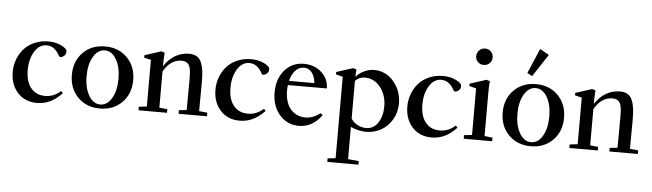

<svg xmlns="http://www.w3.org/2000/svg" viewBox="-54 -915 4713 1388"><g transform="rotate(5 2302.5 -220.5)"><path d="M225.1 11.2Q137.2 11.2 84.2 -47.4Q31.2 -106 31.2 -197.3Q31.2 -245.1 47.6 -288.6Q64 -332 93.5 -365.5Q123 -398.9 168.9 -418.9Q214.8 -439 269.5 -439Q314 -439 349.1 -425.3Q384.3 -411.6 401.9 -391.6Q405.3 -385.7 405.3 -375Q405.3 -357.4 392.1 -345.9Q378.9 -334.5 364.7 -334.5Q356.9 -334.5 354.5 -340.8Q341.3 -368.2 317.4 -389.2Q293.5 -410.2 259.3 -410.2Q206.1 -410.2 172.1 -355Q138.2 -299.8 138.2 -220.7Q138.2 -136.7 176 -90.6Q213.9 -44.4 279.8 -44.4Q342.3 -44.4 392.6 -89.8L405.8 -75.7Q326.7 11.2 225.1 11.2Z M842 -51.3Q779.8 11.7 681.6 11.7Q583.5 11.7 521.2 -51.5Q459 -114.7 459 -213.9Q459 -313 521.2 -376Q583.5 -439 681.6 -439Q779.8 -439 842 -375.7Q904.3 -312.5 904.3 -213.4Q904.3 -114.3 842 -51.3ZM681.6 -17.6Q732.4 -17.6 764.9 -72.8Q797.4 -127.9 797.4 -213.9Q797.4 -299.8 764.9 -355Q732.4 -410.2 681.6 -410.2Q631.3 -410.2 598.6 -355Q565.9 -299.8 565.9 -213.9Q565.9 -127.9 598.6 -72.8Q631.3 -17.6 681.6 -17.6Z M961.4 0V-25.9L1019 -32.2V-370.6L969.2 -382.8V-400.4L1088.9 -439L1113.8 -430.7Q1109.9 -394 1109.9 -353.5V-332.5Q1142.6 -383.8 1189.2 -411.4Q1235.8 -439 1291 -439Q1324.7 -439 1346.7 -425.8Q1368.7 -412.6 1380.1 -384.8Q1391.6 -356.9 1395.8 -323.2Q1399.9 -289.6 1399.9 -238.8Q1399.9 -100.1 1398.4 -32.2L1458.5 -25.9V0H1252V-25.9L1308.1 -32.2Q1309.6 -142.6 1309.6 -257.3Q1309.6 -283.7 1308.3 -301Q1307.1 -318.4 1303.2 -335.7Q1299.3 -353 1292 -362.5Q1284.7 -372.1 1272 -378.2Q1259.3 -384.3 1241.2 -384.3Q1160.2 -384.3 1109.9 -294.4V-32.2L1168 -25.9V0Z M1696.3 11.2Q1608.4 11.2 1555.4 -47.4Q1502.4 -106 1502.4 -197.3Q1502.4 -245.1 1518.8 -288.6Q1535.2 -332 1564.7 -365.5Q1594.2 -398.9 1640.1 -418.9Q1686 -439 1740.7 -439Q1785.2 -439 1820.3 -425.3Q1855.5 -411.6 1873 -391.6Q1876.5 -385.7 1876.5 -375Q1876.5 -357.4 1863.3 -345.9Q1850.1 -334.5 1835.9 -334.5Q1828.1 -334.5 1825.7 -340.8Q1812.5 -368.2 1788.6 -389.2Q1764.6 -410.2 1730.5 -410.2Q1677.2 -410.2 1643.3 -355Q1609.4 -299.8 1609.4 -220.7Q1609.4 -136.7 1647.2 -90.6Q1685.1 -44.4 1751 -44.4Q1813.5 -44.4 1863.8 -89.8L1877 -75.7Q1797.9 11.2 1696.3 11.2Z M2127 11.2Q2040.5 11.2 1985.4 -52Q1930.2 -115.2 1930.2 -214.4Q1930.2 -313.5 1984.4 -376.2Q2038.6 -439 2124 -439Q2200.7 -439 2252.2 -392.1Q2303.7 -345.2 2303.7 -275.9H2021.5Q2018.6 -255.9 2018.6 -236.8Q2018.6 -189.9 2030.8 -154.1Q2043 -118.2 2064.2 -96.4Q2085.4 -74.7 2111.6 -64Q2137.7 -53.2 2168 -53.2Q2220.7 -53.2 2276.4 -93.8L2290.5 -80.1Q2222.7 11.2 2127 11.2ZM2127.4 -411.1Q2088.9 -411.1 2063.5 -381.8Q2038.1 -352.5 2026.9 -306.6H2210.9Q2205.6 -356.4 2183.3 -383.8Q2161.1 -411.1 2127.4 -411.1Z M2353.5 252.9V227.1L2411.1 220.7V-370.6L2360.8 -382.8V-400.4L2480.5 -439L2505.9 -430.7Q2502.4 -404.3 2502 -377Q2528.8 -407.7 2564.2 -423.3Q2599.6 -439 2634.3 -439Q2670.4 -439 2702.4 -425.8Q2734.4 -412.6 2757.8 -390.4Q2781.2 -368.2 2798.6 -339.6Q2815.9 -311 2824.5 -278.8Q2833 -246.6 2833 -214.8Q2833 -148.4 2801.8 -95.7Q2770.5 -43 2720.7 -15.6Q2670.9 11.7 2613.8 11.7Q2558.6 11.7 2501.5 -13.7V219.7L2579.6 227.1V252.9ZM2570.8 -378.4Q2530.3 -378.4 2501.5 -348.1V-74.7Q2518.1 -47.4 2548.6 -31.5Q2579.1 -15.6 2611.3 -15.6Q2665.5 -15.6 2697.3 -63.7Q2729 -111.8 2729 -183.6Q2729 -264.2 2684.3 -321.3Q2639.6 -378.4 2570.8 -378.4Z M3088.9 11.2Q3001 11.2 2948 -47.4Q2895 -106 2895 -197.3Q2895 -245.1 2911.4 -288.6Q2927.7 -332 2957.3 -365.5Q2986.8 -398.9 3032.7 -418.9Q3078.6 -439 3133.3 -439Q3177.7 -439 3212.9 -425.3Q3248 -411.6 3265.6 -391.6Q3269 -385.7 3269 -375Q3269 -357.4 3255.9 -345.9Q3242.7 -334.5 3228.5 -334.5Q3220.7 -334.5 3218.3 -340.8Q3205.1 -368.2 3181.2 -389.2Q3157.2 -410.2 3123 -410.2Q3069.8 -410.2 3035.9 -355Q3002 -299.8 3002 -220.7Q3002 -136.7 3039.8 -90.6Q3077.6 -44.4 3143.6 -44.4Q3206.1 -44.4 3256.3 -89.8L3269.5 -75.7Q3190.4 11.2 3088.9 11.2Z M3418.5 -543.9Q3393.6 -543.9 3376.2 -561Q3358.9 -578.1 3358.9 -603.5Q3358.9 -627.9 3376.7 -645.5Q3394.5 -663.1 3418.5 -663.1Q3443.8 -663.1 3461.2 -645.8Q3478.5 -628.4 3478.5 -603.5Q3478.5 -578.1 3461.2 -561Q3443.8 -543.9 3418.5 -543.9ZM3321.3 0V-25.9L3378.9 -32.2V-370.6L3329.1 -382.8V-400.4L3448.7 -439L3473.6 -430.7Q3469.7 -394 3469.7 -353.5V-32.7L3527.8 -25.9V0Z M3774.4 -494.1 3738.3 -513.7 3815.4 -694.3 3881.8 -657.2ZM3968.5 -51.3Q3906.2 11.7 3808.1 11.7Q3710 11.7 3647.7 -51.5Q3585.4 -114.7 3585.4 -213.9Q3585.4 -313 3647.7 -376Q3710 -439 3808.1 -439Q3906.2 -439 3968.5 -375.7Q4030.8 -312.5 4030.8 -213.4Q4030.8 -114.3 3968.5 -51.3ZM3808.1 -17.6Q3858.9 -17.6 3891.4 -72.8Q3923.8 -127.9 3923.8 -213.9Q3923.8 -299.8 3891.4 -355Q3858.9 -410.2 3808.1 -410.2Q3757.8 -410.2 3725.1 -355Q3692.4 -299.8 3692.4 -213.9Q3692.4 -127.9 3725.1 -72.8Q3757.8 -17.6 3808.1 -17.6Z M4087.9 0V-25.9L4145.5 -32.2V-370.6L4095.7 -382.8V-400.4L4215.3 -439L4240.2 -430.7Q4236.3 -394 4236.3 -353.5V-332.5Q4269 -383.8 4315.7 -411.4Q4362.3 -439 4417.5 -439Q4451.2 -439 4473.1 -425.8Q4495.1 -412.6 4506.6 -384.8Q4518.1 -356.9 4522.2 -323.2Q4526.4 -289.6 4526.4 -238.8Q4526.4 -100.1 4524.9 -32.2L4585 -25.9V0H4378.4V-25.9L4434.6 -32.2Q4436 -142.6 4436 -257.3Q4436 -283.7 4434.8 -301Q4433.6 -318.4 4429.7 -335.7Q4425.8 -353 4418.5 -362.5Q4411.1 -372.1 4398.4 -378.2Q4385.7 -384.3 4367.7 -384.3Q4286.6 -384.3 4236.3 -294.4V-32.2L4294.4 -25.9V0Z"/></g></svg>

Font: Elstob 14pt Medium
Style: Regular
Weight: 500
Designer: Peter S. Baker
Version: Version 1.015